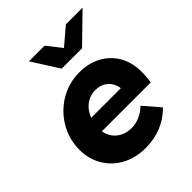

<svg xmlns="http://www.w3.org/2000/svg" viewBox="-211 -883 1022 1022"><g transform="rotate(-45 300.0 -372.0)"><path d="M292 11Q217 11 159 -20Q101 -51 68 -106.5Q35 -162 35 -233Q35 -292 57.5 -344.5Q80 -397 120 -437.5Q160 -478 212.5 -501Q265 -524 324 -524Q396 -524 449.5 -495Q503 -466 533 -414Q563 -362 563 -293Q563 -270 561.5 -251.5Q560 -233 557 -217H189Q194 -187 211 -164.5Q228 -142 254.5 -129.5Q281 -117 313 -117Q346 -117 376 -130.5Q406 -144 431 -168L509 -77Q467 -34 412 -11.5Q357 11 292 11ZM200 -308H423Q419 -336 405 -355.5Q391 -375 369.5 -386Q348 -397 319 -397Q292 -397 268.5 -386Q245 -375 227.5 -355Q210 -335 200 -308ZM274 -604 178 -755H296L360 -673L456 -755H582L427 -604Z"/></g></svg>

Font: Red Hat Mono
Style: Italic
Weight: 400
Italic angle: -12°
Monospace: yes
Designer: Pentagram, MCKL
Foundry: MCKL
Version: Version 1.030